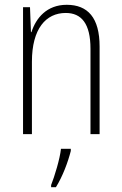

<svg xmlns="http://www.w3.org/2000/svg" viewBox="-20 -559 507 800"><path d="M258 -539C175 -539 130 -484 111 -425H109L105 -529H76V0H113V-302C113 -439 171 -505 254 -505C319 -505 357 -461 357 -356V0H395V-365C395 -485 346 -539 258 -539ZM275 70V61H234C230 102 207 177 193 212V221H213C241 176 263 117 275 70Z"/></svg>

Font: Noto Sans Georgian Condensed ExtraLight
Style: Regular
Weight: 200
Width: 3
Designer: Monotype Design Team, Akaki Razmadze
Foundry: Google LLC
Version: Version 2.005